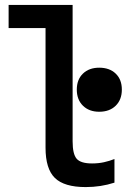

<svg xmlns="http://www.w3.org/2000/svg" viewBox="-20 -750 540 780"><path d="M328 10Q241 10 203 -27Q165 -64 165 -150V-636H15V-730H275V-176Q275 -124 291.5 -105Q308 -86 354 -86Q380 -86 402.5 -91Q425 -96 445 -104V-8Q417 1 388 5.5Q359 10 328 10ZM383 -296Q342 -296 317 -320.5Q292 -345 292 -386Q292 -427 317 -451Q342 -475 383 -475Q425 -475 450 -451Q475 -427 475 -386Q475 -345 450 -320.5Q425 -296 383 -296Z"/></svg>

Font: M PLUS 1 Code Medium
Style: Regular
Weight: 500
Designer: Coji Morishita
Foundry: UNDERFOREST DESIGN
Version: Version 1.002